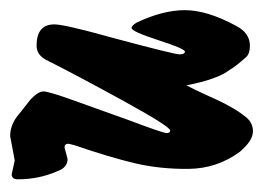

<svg xmlns="http://www.w3.org/2000/svg" viewBox="-90 -474 518 378"><g transform="rotate(-90 169.0 -285.0)"><path d="M90 -524Q113 -524 133 -507Q135 -505 145.5 -497Q156 -489 162 -484Q178 -469 178 -458.5Q178 -448 160 -398Q142 -348 122 -292Q96 -223 96 -216Q96 -209 101 -209Q109 -209 161 -304Q213 -399 240 -453Q250 -472 268 -472Q310 -472 310 -437Q310 -417 284 -324Q251 -201 251 -190.5Q251 -180 256.5 -180Q262 -180 279 -232.5Q296 -285 303 -285Q307 -285 313 -276Q338 -224 338 -180Q338 -136 307 -79Q293 -52 268 -52Q252 -52 245 -60Q225 -83 221 -91Q202 -115 190 -177Q183 -164 172 -140Q149 -87 130 -63Q118 -46 99.5 -46Q81 -46 59 -72Q26 -117 25.5 -173Q25 -229 36.5 -278Q48 -327 72 -397L75 -409Q75 -417 68 -417L45 -411Q28 -411 21 -431Q5 -467 5 -509Q5 -521 15 -521L42 -515Z"/></g></svg>

Font: Ma Shan Zheng
Style: Regular
Weight: 400
Designer: ZhongQi
Foundry: ZhongQi
Version: Version 2.001